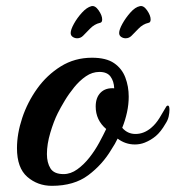

<svg xmlns="http://www.w3.org/2000/svg" viewBox="-20 -594 569 622"><path d="M148 8Q102 8 68.5 -21Q35 -50 35 -114Q35 -161 52 -212Q69 -263 100.5 -307Q132 -351 177 -379Q222 -407 278 -407Q324 -407 349.5 -389.5Q375 -372 386 -343Q397 -314 397 -281Q397 -256 391.5 -230.5Q386 -205 376 -180Q393 -160 419 -160Q447 -160 471 -181Q485 -193 496.5 -211.5Q508 -230 517 -246Q520 -252 524 -252Q529 -252 529 -238Q529 -229 526.5 -217Q524 -205 516 -193Q501 -167 485 -153.5Q469 -140 449 -132Q434 -126 417 -126Q386 -126 361 -145Q353 -128 341 -110Q312 -61 266 -26.5Q220 8 148 8ZM186 -30Q209 -30 230.5 -45.5Q252 -61 270 -84Q288 -107 301.5 -132Q315 -157 324 -176Q290 -205 290 -249Q290 -278 306 -294Q322 -310 350 -308Q349 -331 338 -346Q327 -361 302 -361Q279 -361 258.5 -347Q238 -333 220.5 -311.5Q203 -290 189.5 -267.5Q176 -245 167 -227Q154 -201 143 -164Q132 -127 132 -95Q132 -67 143.5 -48.5Q155 -30 186 -30ZM249 -478Q241 -470 230 -470Q222 -470 215.5 -474.5Q209 -479 209 -487Q209 -498 219.5 -517Q230 -536 245.5 -553Q261 -570 276 -574Q288 -577 299.5 -560.5Q311 -544 311 -531Q311 -521 304 -520Q286 -516 271.5 -501Q257 -486 249 -478ZM406 -478Q398 -470 387 -470Q379 -470 372.5 -474.5Q366 -479 366 -487Q366 -498 376.5 -517Q387 -536 402.5 -553.5Q418 -571 433 -574Q445 -577 456.5 -560.5Q468 -544 468 -531Q468 -521 461 -520Q443 -516 428.5 -501Q414 -486 406 -478Z"/></svg>

Font: Playball
Style: Regular
Weight: 400
Designer: Robert E. Leuschke
Foundry: Robert E. Leuschke
Version: Version 1.010